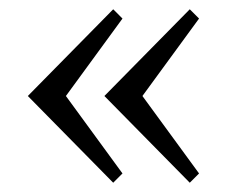

<svg xmlns="http://www.w3.org/2000/svg" viewBox="-20 -435 509 414"><path d="M389.2 -41 205.1 -228 389.2 -415 409.2 -395 287.1 -228 409.2 -61ZM224.1 -41 40 -228 224.1 -415 244.1 -395 122.1 -228 244.1 -61Z"/></svg>

Font: Abel
Style: Regular
Weight: 400
Designer: Matthew Desmond
Foundry: Matthew Desmond
Version: Version 1.002